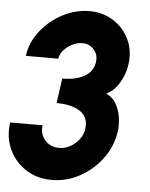

<svg xmlns="http://www.w3.org/2000/svg" viewBox="-64 -757 635 814"><g transform="rotate(5 253.0 -350.5)"><path d="M186.5 13Q123.5 13 76 -17.8Q28.5 -48.5 4.8 -100Q-19 -151.5 -10 -214.5H128Q122.5 -178 145.2 -151.5Q168 -125 206 -125Q242.5 -125 273.2 -151.5Q304 -178 309.5 -214.5Q316.5 -264.5 280.2 -289Q244 -313.5 179 -313.5L193.5 -419Q251 -419 287.8 -439.8Q324.5 -460.5 330 -501.5Q334.5 -532 315.5 -554Q296.5 -576 266.5 -576Q245.5 -576 224.2 -565.8Q203 -555.5 187.8 -538.8Q172.5 -522 169.5 -501.5H31.5Q39.5 -560 77.5 -608.2Q115.5 -656.5 170.5 -685.2Q225.5 -714 284 -714Q341.5 -714 386.2 -685.5Q431 -657 453.8 -608.8Q476.5 -560.5 468 -501.5Q463 -464 441 -425.8Q419 -387.5 384.5 -371.5Q411 -361 426.2 -335.8Q441.5 -310.5 446.8 -278.2Q452 -246 447.5 -214.5Q438.5 -152 400.2 -100.2Q362 -48.5 305.8 -17.8Q249.5 13 186.5 13Z"/></g></svg>

Font: Urbanist ExtraBold
Style: Italic
Weight: 800
Italic angle: -8°
Designer: Corey Hu
Foundry: Corey Hu
Version: Version 1.321; ttfautohint (v1.8.4.7-5d5b)